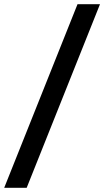

<svg xmlns="http://www.w3.org/2000/svg" viewBox="-32 -783 519 914"><path d="M444 -763 95 111H-12L337 -763Z"/></svg>

Font: Open Sauce One SemiBold
Style: Regular
Weight: 600
Designer: Alfredo Marco Pradil
Foundry: Creative Sauce Fz LLC
Version: Version 1.477